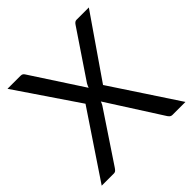

<svg xmlns="http://www.w3.org/2000/svg" viewBox="-187 -867 1018 1018"><g transform="rotate(-45 321.5 -358.0)"><path d="M253.5 -368 17 -716.5H113.5Q124 -716.5 129 -713Q134 -709.5 138 -703L325 -416Q328.5 -426.5 335.5 -439L512 -701Q516.5 -708 521.8 -712.2Q527 -716.5 534.5 -716.5H627L389.5 -372.5L635 0H539Q528 0 521.8 -5.8Q515.5 -11.5 511.5 -18.5L319.5 -319Q316 -308.5 310.5 -299L123.5 -18.5Q119 -11.5 113.2 -5.8Q107.5 0 97 0H7Z"/></g></svg>

Font: 8514790e538f44c2 - subset of Lato
Style: Regular
Weight: 400
Version: Version 1.104; Western+Polish opensource